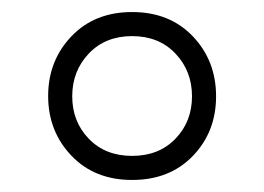

<svg xmlns="http://www.w3.org/2000/svg" viewBox="-20 -762 439 319"><path d="M60 -602.5Q60 -661 98.5 -701.5Q137 -742 199.5 -742Q262 -742 300.5 -701.5Q339 -661 339 -602Q339 -543 300.5 -503Q262 -463 199.5 -463Q137 -463 98.5 -503.5Q60 -544 60 -602.5ZM299 -602Q299 -644 271.5 -673Q244 -702 199.5 -702Q155 -702 127.5 -673Q100 -644 100 -602Q100 -560 127.5 -531.5Q155 -503 199.5 -503Q244 -503 271.5 -531.5Q299 -560 299 -602Z"/></svg>

Font: Gilda Display
Style: Regular
Weight: 400
Designer: Eduardo Rodriguez Tunni
Foundry: Eduardo Rodriguez Tunni
Version: Version 1.001